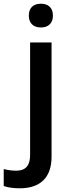

<svg xmlns="http://www.w3.org/2000/svg" viewBox="-79 -767 378 1027"><path d="M26.9 240.2Q-24.9 240.2 -59.1 228V137.2Q-25.9 146 8.8 146Q82 146 82 63V-540H196.8V70.8Q196.8 154.3 153.1 197.3Q109.4 240.2 26.9 240.2ZM75.2 -683.1Q75.2 -713.9 92 -730.5Q108.9 -747.1 140.1 -747.1Q170.4 -747.1 187.3 -730.5Q204.1 -713.9 204.1 -683.1Q204.1 -653.8 187.3 -637Q170.4 -620.1 140.1 -620.1Q108.9 -620.1 92 -637Q75.2 -653.8 75.2 -683.1Z"/></svg>

Font: Open Sans Semibold
Style: Regular
Weight: 600
Foundry: Ascender Corporation
Version: Version 1.10; ttfautohint (v1.5.65-e2d9)